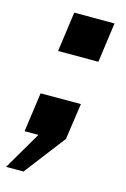

<svg xmlns="http://www.w3.org/2000/svg" viewBox="-131 -567 511 778"><g transform="rotate(15 124.5 -178.5)"><path d="M49 159 181 -13 203 -165H34L11 0H69L-24 159ZM227 -349 250 -516H81L58 -349Z"/></g></svg>

Font: Cheyenne Sans
Style: Bold Italic
Weight: 700
Italic angle: -8.13011°
Designer: The Public Sans project authors (U.S. Web Design System), Libre Franklin designed by Pablo Impallari and Rodrigo Fuenzal
Foundry: The Cheyenne Sans Project Authors
Version: Version 2.007